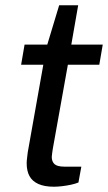

<svg xmlns="http://www.w3.org/2000/svg" viewBox="-20 -695 409 727"><path d="M184 12Q148 12 125 1.5Q102 -9 91.5 -28.5Q81 -48 81 -77Q81 -86 82.5 -96.5Q84 -107 85 -118L144 -450H60L73 -526H159L204 -675H276L250 -526H369L356 -450H237L180 -132Q179 -124 177.5 -115Q176 -106 176 -101Q176 -83 186.5 -73.5Q197 -64 224 -64H288L277 -4Q265 1 248.5 4.5Q232 8 215 10Q198 12 184 12Z"/></svg>

Font: Archivo SemiExpanded
Style: Italic
Weight: 400
Width: 6
Italic angle: -10°
Designer: Hector Gatti
Foundry: Omnibus-Type
Version: Version 2.001